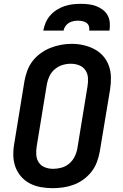

<svg xmlns="http://www.w3.org/2000/svg" viewBox="-20 -975 640 1003"><path d="M255 8Q224 8 193 2.5Q162 -3 135.5 -17Q109 -31 89.5 -53.5Q70 -76 60 -104.5Q50 -133 49.5 -164.5Q49 -196 55 -228L108 -553Q113 -580 123 -607Q133 -634 151 -657Q169 -680 193.5 -697.5Q218 -715 245 -725.5Q272 -736 299.5 -741Q327 -746 355 -746Q387 -746 417 -739Q447 -732 473.5 -718Q500 -704 519.5 -681.5Q539 -659 549 -630.5Q559 -602 559.5 -570.5Q560 -539 555 -507L501 -182Q496 -155 486 -128Q476 -101 458 -78Q440 -55 416 -37.5Q392 -20 365 -10Q338 0 310 4Q282 8 255 8ZM257 -93Q279 -93 301 -99Q323 -105 341 -120Q359 -135 369.5 -156Q380 -177 384 -199L437 -523Q441 -546 439.5 -568.5Q438 -591 426 -608.5Q414 -626 393.5 -634Q373 -642 350 -642Q328 -642 306.5 -635.5Q285 -629 267 -614Q249 -599 239 -578.5Q229 -558 225 -536L172 -212Q168 -189 169.5 -166.5Q171 -144 182.5 -126.5Q194 -109 214.5 -101Q235 -93 257 -93ZM206 -815Q210 -836 218.5 -856.5Q227 -877 242 -894Q257 -911 276.5 -923.5Q296 -936 317 -943Q338 -950 359.5 -952.5Q381 -955 402 -955Q423 -955 443.5 -952.5Q464 -950 482.5 -943Q501 -936 517 -924Q533 -912 542.5 -894.5Q552 -877 553.5 -856.5Q555 -836 552 -815H446Q448 -827 444.5 -838Q441 -849 432 -855.5Q423 -862 411 -864.5Q399 -867 388 -867Q375 -867 363 -864.5Q351 -862 340 -855.5Q329 -849 321.5 -838Q314 -827 312 -815Z"/></svg>

Font: Zed Sans Extended
Style: Bold Italic
Weight: 700
Width: 7
Italic angle: -9°
Designer: Belleve Invis
Foundry: Belleve Invis
Version: Version 1.0.0; ttfautohint (v1.8.4)